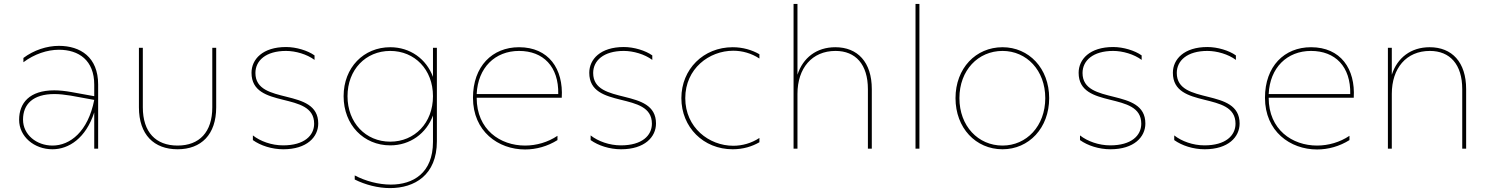

<svg xmlns="http://www.w3.org/2000/svg" viewBox="-20 -762 7643 984"><path d="M463 0H483V-329C483 -469 392 -527 282 -527C220 -527 153 -505 100 -465V-443C156 -485 222 -507 282 -507C384 -507 463 -453 463 -328V-269L347 -290C314 -296 284 -299 258 -299C131 -299 78 -234 78 -148C78 -62 155 3 249 3C333 3 420 -54 463 -186ZM98 -149C98 -228 149 -280 259 -280C284 -280 311 -277 342 -272L463 -250C431 -87 339 -16 249 -16C167 -16 98 -72 98 -149Z M890 3C1011 3 1088 -72 1088 -212V-517H1068V-212C1068 -85 1002 -16 890 -16C778 -16 712 -85 712 -212V-517H692V-212C692 -72 769 3 890 3Z M1432 3C1553 3 1611 -60 1611 -129C1611 -317 1289 -219 1289 -388C1289 -451 1342 -501 1446 -501C1495 -501 1553 -484 1592 -455V-478C1557 -503 1498 -521 1446 -521C1326 -521 1269 -458 1269 -389C1269 -198 1590 -299 1590 -128C1590 -67 1539 -17 1431 -17C1372 -17 1314 -38 1276 -68V-44C1315 -16 1373 3 1432 3Z M1798 137V158C1852 185 1917 202 1979 202C2104 202 2219 136 2219 -38V-517H2199V-368C2165 -460 2082 -520 1980 -520C1844 -520 1741 -416 1741 -269C1741 -122 1844 -17 1980 -17C2082 -17 2165 -78 2199 -170V-35C2199 125 2097 184 1983 184C1920 184 1853 166 1798 137ZM1980 -36C1854 -36 1761 -133 1761 -269C1761 -405 1854 -501 1980 -501C2105 -501 2199 -406 2199 -269C2199 -132 2105 -36 1980 -36Z M2671 4C2728 4 2786 -12 2837 -44V-66C2788 -33 2729 -16 2671 -16C2544 -16 2423 -97 2423 -261H2859C2868 -409 2792 -520 2640 -520C2503 -520 2404 -422 2404 -261C2404 -89 2533 4 2671 4ZM2841 -280H2423C2429 -415 2517 -501 2640 -501C2764 -501 2844 -421 2841 -280Z M3163 3C3284 3 3342 -60 3342 -129C3342 -317 3020 -219 3020 -388C3020 -451 3073 -501 3177 -501C3226 -501 3284 -484 3323 -455V-478C3288 -503 3229 -521 3177 -521C3057 -521 3000 -458 3000 -389C3000 -198 3321 -299 3321 -128C3321 -67 3270 -17 3162 -17C3103 -17 3045 -38 3007 -68V-44C3046 -16 3104 3 3163 3Z M3735 3C3788 3 3834 -11 3872 -33V-55C3831 -28 3784 -15 3738 -15C3614 -15 3492 -108 3492 -259C3492 -410 3614 -502 3738 -502C3784 -502 3831 -489 3872 -462V-484C3834 -506 3787 -520 3735 -520C3585 -520 3472 -407 3472 -259C3472 -110 3585 3 3735 3Z M4047 0H4067V-281C4067 -412 4141 -501 4262 -501C4365 -501 4428 -432 4428 -305V0H4448V-305C4448 -444 4375 -520 4261 -520C4165 -520 4095 -466 4067 -379V-742H4047Z M4672 0H4692V-742H4672Z M5118 3C5253 3 5357 -106 5357 -259C5357 -412 5253 -520 5118 -520C4981 -520 4877 -412 4877 -259C4877 -106 4981 3 5118 3ZM5118 -16C4993 -16 4897 -116 4897 -259C4897 -402 4993 -501 5118 -501C5241 -501 5337 -402 5337 -259C5337 -116 5241 -16 5118 -16Z M5671 3C5792 3 5850 -60 5850 -129C5850 -317 5528 -219 5528 -388C5528 -451 5581 -501 5685 -501C5734 -501 5792 -484 5831 -455V-478C5796 -503 5737 -521 5685 -521C5565 -521 5508 -458 5508 -389C5508 -198 5829 -299 5829 -128C5829 -67 5778 -17 5670 -17C5611 -17 5553 -38 5515 -68V-44C5554 -16 5612 3 5671 3Z M6154 3C6275 3 6333 -60 6333 -129C6333 -317 6011 -219 6011 -388C6011 -451 6064 -501 6168 -501C6217 -501 6275 -484 6314 -455V-478C6279 -503 6220 -521 6168 -521C6048 -521 5991 -458 5991 -389C5991 -198 6312 -299 6312 -128C6312 -67 6261 -17 6153 -17C6094 -17 6036 -38 5998 -68V-44C6037 -16 6095 3 6154 3Z M6730 4C6787 4 6845 -12 6896 -44V-66C6847 -33 6788 -16 6730 -16C6603 -16 6482 -97 6482 -261H6918C6927 -409 6851 -520 6699 -520C6562 -520 6463 -422 6463 -261C6463 -89 6592 4 6730 4ZM6900 -280H6482C6488 -415 6576 -501 6699 -501C6823 -501 6903 -421 6900 -280Z M7307 -520C7211 -520 7141 -466 7113 -379V-517H7093V0H7113V-281C7113 -412 7187 -501 7308 -501C7411 -501 7474 -432 7474 -305V0H7494V-305C7494 -444 7421 -520 7307 -520Z"/></svg>

Font: Chess Sans Thin
Style: Regular
Weight: 100
Designer: Wolf Bōese
Foundry: Wolf Bōese
Version: Version 7.223;Glyphs 3.3 (3306)